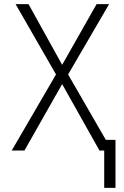

<svg xmlns="http://www.w3.org/2000/svg" viewBox="-20 -734 603 936"><path d="M37 0 253 -371 56 -714H119L283 -418L451 -714H512L312 -371L496 -52H543V182H488V0H465L283 -324L99 0Z"/></svg>

Font: Noto Sans Mono SemiCondensed Light
Style: Regular
Weight: 300
Width: 4
Designer: Monotype Design Team
Foundry: Monotype Imaging Inc.
Version: Version 2.014; ttfautohint (v1.8.4.7-5d5b)